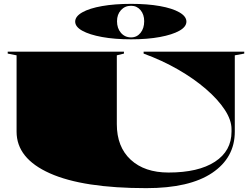

<svg xmlns="http://www.w3.org/2000/svg" viewBox="-20 -976 1297 996"><path d="M739 0Q411 0 238.5 -77Q66 -154 66 -293V-689L20 -698V-708H623V-698L586 -689V-332Q586 -214 658 -147.5Q730 -81 854 -81Q1009 -81 1095 -137Q1181 -193 1181 -293V-306Q1181 -353 1146 -406.5Q1111 -460 1048.5 -514Q986 -568 903.5 -615.5Q821 -663 725 -698V-708H1247V-698L1198 -689V-293Q1198 -158 1080.5 -79Q963 0 739 0ZM660 -956Q745 -956 809.5 -944.5Q874 -933 910.5 -912Q947 -891 947 -864Q947 -837 910.5 -816.5Q874 -796 809.5 -784Q745 -772 660 -772Q575 -772 509.5 -784Q444 -796 407 -816.5Q370 -837 370 -864Q370 -891 407 -912Q444 -933 509.5 -944.5Q575 -956 660 -956ZM660 -946Q628 -946 607.5 -923.5Q587 -901 587 -866Q587 -829 607.5 -805.5Q628 -782 660 -782Q690 -782 709 -805.5Q728 -829 728 -866Q728 -901 709 -923.5Q690 -946 660 -946Z"/></svg>

Font: Kalnia Expanded
Style: Bold
Weight: 700
Width: 7
Designer: Frida Medrano
Foundry: Frida Medrano
Version: Version 1.105